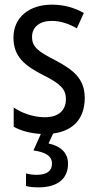

<svg xmlns="http://www.w3.org/2000/svg" viewBox="-20 -567 421 827"><path d="M273 138C273 91 241 62 189 51L209 8C295 -3 345 -56 345 -145C345 -228 296 -266 219 -307C144 -345 118 -365 118 -408C118 -450 150 -477 203 -477C241 -477 278 -464 311 -445L341 -511C300 -534 255 -547 204 -547C105 -547 38 -492 38 -405C38 -321 89 -283 167 -243C240 -207 264 -182 264 -141C264 -92 233 -62 173 -62C123 -62 72 -81 39 -104V-21C68 -5 107 7 156 10L124 81C173 88 204 103 204 138C204 168 183 186 138 186C122 186 105 184 92 180V234C104 238 123 240 146 240C227 240 273 204 273 138Z"/></svg>

Font: Noto Sans Sinhala UI Condensed
Style: Regular
Weight: 400
Width: 3
Designer: Jelle Bosma - Monotype Design Team
Foundry: Monotype Imaging Inc.
Version: Version 2.006